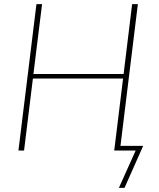

<svg xmlns="http://www.w3.org/2000/svg" viewBox="-20 -723 762 922"><path d="M667.5 -22.5 578 179H551L631.5 0H528.5L571 -346H138L95.5 0H68.5L155 -703H182L140.5 -367.5H573.5L614.5 -703H642L558.5 -22.5Z"/></svg>

Font: Lato ExtraLight
Style: Italic
Weight: 275
Italic angle: -7°
Designer: Lukasz Dziedzic with Adam Twardoch and Botio Nikoltchev
Foundry: tyPoland Lukasz Dziedzic
Version: Version 2.015; 2015-08-06; http://www.latofonts.com/